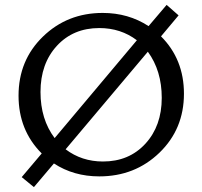

<svg xmlns="http://www.w3.org/2000/svg" viewBox="-20 -717 829 787"><path d="M640 -568Q734 -474 734 -333Q734 -188 633.5 -91Q533 6 387 6Q282 6 201 -47L119 50L69 9L151 -88Q56 -183 56 -325Q56 -470 156 -567Q256 -664 401 -664Q506 -664 589 -610L663 -697L712 -654ZM146 -340Q146 -228 204 -151L541 -552Q475 -602 387 -602Q280 -602 213 -529Q146 -456 146 -340ZM402 -55Q509 -55 576 -128Q643 -201 643 -316Q643 -427 586 -505L249 -105Q315 -55 402 -55Z"/></svg>

Font: EauTestInfant Medium
Style: Regular
Weight: 500
Designer: Christian Thalmann (Catharsis Fonts)
Version: Version 0.001;PS 000.001;hotconv 1.0.88;makeotf.lib2.5.64775